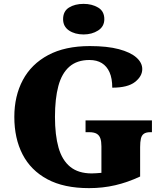

<svg xmlns="http://www.w3.org/2000/svg" viewBox="-20 -962 850 992"><path d="M440 10Q310 10 224.5 -36Q139 -82 96.5 -164.5Q54 -247 54 -358Q54 -466 98 -548.5Q142 -631 229 -677.5Q316 -724 444 -724Q534 -724 594 -708Q654 -692 684.5 -665Q715 -638 715 -605Q715 -568 677.5 -538.5Q640 -509 560 -509Q560 -557 546 -588.5Q532 -620 506 -636Q480 -652 442 -652Q378 -652 338.5 -617.5Q299 -583 281.5 -517.5Q264 -452 264 -358Q264 -264 282.5 -199Q301 -134 343 -100Q385 -66 454 -66Q465 -66 477.5 -67Q490 -68 504 -69V-206Q504 -231 498.5 -247Q493 -263 479.5 -271Q466 -279 441 -279H422V-340H765V-279H756Q735 -279 723.5 -271Q712 -263 708 -246Q704 -229 704 -202V-50Q640 -20 575.5 -5Q511 10 440 10ZM412 -784Q367 -784 336.5 -804.5Q306 -825 306 -863Q306 -904 336.5 -923Q367 -942 412 -942Q455 -942 487 -923Q519 -904 519 -863Q519 -825 487 -804.5Q455 -784 412 -784Z"/></svg>

Font: Noto Serif Tibetan Black
Style: Regular
Weight: 900
Version: Version 2.103